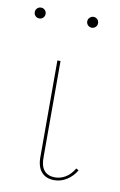

<svg xmlns="http://www.w3.org/2000/svg" viewBox="-71 -618 413 663"><g transform="rotate(10 135.0 -286.5)"><path d="M0 -557Q0 -565 5.5 -570.5Q11 -576 19 -576Q27 -576 32.5 -570.5Q38 -565 38 -557Q38 -549 32.5 -543.5Q27 -538 19 -538Q11 -538 5.5 -543.5Q0 -549 0 -557ZM184 -557Q184 -565 190 -570.5Q196 -576 203 -576Q211 -576 216.5 -570.5Q222 -565 222 -557Q222 -549 216.5 -543.5Q211 -538 203 -538Q195 -538 189.5 -543.5Q184 -549 184 -557ZM106 -72V-406H117V-72Q115 -7 168 -7Q187 -7 204.5 -17.5Q222 -28 235 -50L244 -45Q231 -23 210.5 -10Q190 3 167 3Q137 3 121 -16Q105 -35 106 -72Z"/></g></svg>

Font: Ysabeau Infant Hairline
Style: Regular
Weight: 100
Designer: Christian Thalmann (Catharsis Fonts)
Version: Version 0.003